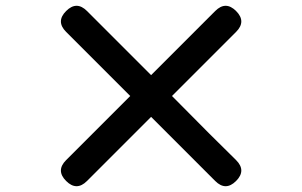

<svg xmlns="http://www.w3.org/2000/svg" viewBox="-20 -711 1040 662"><path d="M208 -159 429 -380 208 -601Q172 -637 208 -673Q244 -709 280 -673L501 -452L722 -673Q758 -709 794 -673Q830 -637 794 -601L573 -380L701 -251L794 -159Q830 -123 794 -87Q758 -51 722 -87L501 -308L280 -87Q244 -51 208 -87Q172 -123 208 -159Z"/></svg>

Font: GenSenRounded JP B
Style: Regular
Weight: 700
Version: Version 1.501;PS 1;hotconv 16.6.51;makeotf.lib2.5.65220